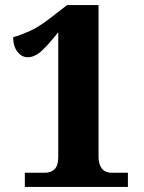

<svg xmlns="http://www.w3.org/2000/svg" viewBox="-20 -738 568 758"><path d="M78 0V-56H157Q181 -56 195.5 -70Q210 -84 210 -119V-611Q175 -566 146.5 -539Q118 -512 89 -512Q66 -512 49 -533.5Q32 -555 32 -591Q60 -599 96.5 -615Q133 -631 179 -667L245 -718H369V-119Q369 -91 381.5 -73.5Q394 -56 422 -56H485V0Z"/></svg>

Font: Noto Serif Ethiopic SemiCondensed ExtraBold
Style: Regular
Weight: 800
Width: 4
Designer: Monotype Design Team
Foundry: Monotype Imaging Inc.
Version: Version 2.102; ttfautohint (v1.8.4.7-5d5b)